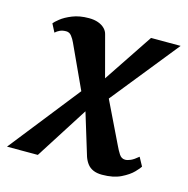

<svg xmlns="http://www.w3.org/2000/svg" viewBox="-113 -653 732 749"><g transform="rotate(15 253.0 -278.5)"><path d="M363 10Q342 10 327.2 3.5Q312.5 -3 303.5 -14.8Q294.5 -26.5 289 -42L221 -264.5L266 -258L101.5 0H-23L235 -327L224 -234L120.5 -458.5Q114.5 -472 105.8 -483.2Q97 -494.5 84 -494.5Q69.5 -494.5 59 -489.8Q48.5 -485 40.5 -477.5L23.5 -510.5Q27.5 -516.5 44.5 -530.2Q61.5 -544 90 -555.5Q118.5 -567 156.5 -567Q178 -567 194 -561.2Q210 -555.5 220.2 -545.2Q230.5 -535 233.5 -521.5L291.5 -304L247.5 -311.5L410 -555H529.5L278 -241.5L288 -333.5L393 -117Q401.5 -98.5 410.8 -84.2Q420 -70 435 -70Q444.5 -70 457 -75.5Q469.5 -81 487 -96L506 -61Q502.5 -54.5 486 -37.2Q469.5 -20 439 -5Q408.5 10 363 10Z"/></g></svg>

Font: Merriweather Light 18pt SemiBold
Style: Italic
Weight: 600
Italic angle: -7.8°
Version: Version 2.101